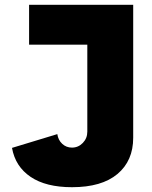

<svg xmlns="http://www.w3.org/2000/svg" viewBox="-20 -770 634 800"><path d="M535 -750V-196.2Q535 -100 469.4 -45Q403.8 10 280 10Q171.2 10 107.5 -33.1Q43.8 -76.2 30 -153.8L218.8 -211.2Q222.5 -186.2 239.4 -170.6Q256.2 -155 280 -155Q306.2 -155 325 -174.4Q343.8 -193.8 343.8 -221.2V-583.8H101.2V-750Z"/></svg>

Font: Now Black
Style: Regular
Weight: 900
Designer: Alfredo Marco Pradil
Foundry: Alfredo Marco Pradil
Version: Version 1.002;PS 001.002;hotconv 1.0.88;makeotf.lib2.5.64775